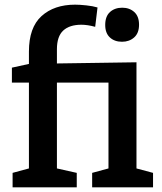

<svg xmlns="http://www.w3.org/2000/svg" viewBox="-20 -803 694 823"><path d="M34 0V-62L104 -81V-449H31V-513L104 -529V-582Q104 -685 158 -734Q212 -783 302 -783Q322 -783 350 -780Q378 -777 398 -771L388 -688Q355 -697 329 -697Q278 -697 251 -672Q224 -647 224 -592V-531L565 -536V-81L636 -62V0H375V-62L445 -81V-449H224V-81L309 -62V0ZM503 -624Q471 -624 451 -642.5Q431 -661 431 -696Q431 -733 451.5 -751.5Q472 -770 504 -770Q535 -770 555.5 -751.5Q576 -733 576 -697Q576 -661 555 -642.5Q534 -624 503 -624Z"/></svg>

Font: Bitter SemiBold
Style: Regular
Weight: 600
Designer: Sol Matas, and Bitter project Authors
Foundry: Sol Matas
Version: Version 2.001